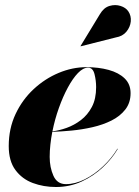

<svg xmlns="http://www.w3.org/2000/svg" viewBox="-20 -739 558 769"><path d="M443.5 -589 303 -553.5 302.5 -554.5 380 -682Q395.5 -708.5 418.5 -715.2Q441.5 -722 462.8 -715.2Q484 -708.5 494 -693.5Q506 -675.5 503.8 -653Q501.5 -630.5 486.2 -612Q471 -593.5 443.5 -589ZM179 -110.5Q179 -68.5 194 -35Q209 -1.5 244 -1.5Q281 -1.5 319.8 -21Q358.5 -40.5 392.8 -72.8Q427 -105 450 -143H452Q429.5 -104.5 392.5 -69.5Q355.5 -34.5 307.5 -12.2Q259.5 10 204 10Q154.5 10 111.5 -6Q68.5 -22 41.8 -58Q15 -94 15 -154Q15 -224 42.2 -282Q69.5 -340 114.8 -382Q160 -424 215 -447Q270 -470 326 -470Q375 -470 415.2 -459Q455.5 -448 479.2 -425Q503 -402 503 -366Q503 -327.5 482 -300.5Q461 -273.5 426.5 -256.2Q392 -239 350.2 -229.5Q308.5 -220 266.5 -216Q224.5 -212 189.5 -211Q184.5 -185.5 181.8 -160Q179 -134.5 179 -110.5ZM332.5 -468Q313 -468 292.2 -446.5Q271.5 -425 251.8 -388.5Q232 -352 215.8 -306.5Q199.5 -261 190 -213Q216.5 -216 246.8 -226.8Q277 -237.5 304 -258Q331 -278.5 348 -310.8Q365 -343 365 -390Q365 -416.5 358.5 -442.2Q352 -468 332.5 -468Z"/></svg>

Font: Bodoni* 96
Style: Bold Italic
Weight: 700
Italic angle: -13°
Version: Version 2.2